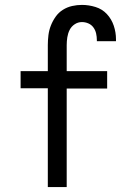

<svg xmlns="http://www.w3.org/2000/svg" viewBox="-20 -763 540 783"><path d="M175 0V-403H64V-473H175V-579Q175 -599 177.5 -619.5Q180 -640 187.5 -659Q195 -678 207 -695Q219 -712 236.5 -723Q254 -734 274 -738.5Q294 -743 314 -743Q342 -743 369.5 -734.5Q397 -726 416 -705.5Q435 -685 444 -658Q453 -631 453 -603Q453 -601 453 -599Q453 -597 453 -595H375Q375 -596 375 -597Q375 -598 375 -599Q375 -613 372 -626.5Q369 -640 361 -651Q353 -662 340.5 -667.5Q328 -673 314 -673Q298 -673 284.5 -664Q271 -655 264 -641Q257 -627 254.5 -611Q252 -595 252 -579V-473H417V-402H252V0Z"/></svg>

Font: Zed Sans
Style: Regular
Weight: 400
Designer: Belleve Invis
Foundry: Belleve Invis
Version: Version 1.0.0; ttfautohint (v1.8.4)